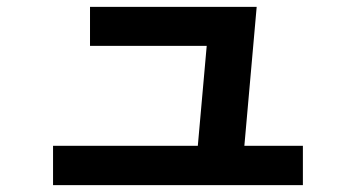

<svg xmlns="http://www.w3.org/2000/svg" viewBox="-20 -583 1040 561"><path d="M865 -42H135V-157H558L584 -449H243V-563H730L694 -157H865Z"/></svg>

Font: NanumGothicCoding
Style: Bold
Weight: 700
Monospace: yes
Designer: Kwon Bruce; Nicolas Noh; Sung-woo Choi; Go-un Cha; Soo-hyun Park;
Foundry: NHN Corporation
Version: Version 2.000;PS 1;hotconv 1.0.49;makeotf.lib2.0.14853